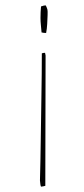

<svg xmlns="http://www.w3.org/2000/svg" viewBox="-20 -481 312 716"><path d="M152 -358Q148 -358 143.5 -358.5Q139 -359 135 -360Q134 -373 132.5 -387Q131 -401 131 -414Q131 -425 131.5 -436Q132 -447 133 -457Q138 -459 143 -460Q148 -461 150 -461Q151 -461 154 -453.5Q157 -446 157 -444Q158 -440 157.5 -425Q157 -410 156 -391.5Q155 -373 152 -358ZM133 215Q132 215 130.5 206Q129 197 129 192Q131 121 132 39.5Q133 -42 134.5 -125Q136 -208 136 -282Q140 -284 148 -284L150 -274L149 183V212Q146 213 140.5 214Q135 215 133 215Z"/></svg>

Font: Labrada Thin
Style: Regular
Weight: 100
Designer: Mercedes Jáuregui
Foundry: Omnibus-Type Team
Version: Version 1.000; ttfautohint (v1.8.4.7-5d5b)